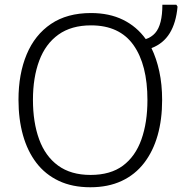

<svg xmlns="http://www.w3.org/2000/svg" viewBox="-20 -780 769 810"><path d="M664 -358Q664 -276 645 -209Q626 -142 588 -92.5Q550 -43 493 -16.5Q436 10 361 10Q285 10 228 -17Q171 -44 133.5 -93Q96 -142 77 -209.5Q58 -277 58 -359Q58 -468 92.5 -550.5Q127 -633 195 -679Q263 -725 364 -725Q441 -725 499 -696.5Q557 -668 595 -615Q619 -623 634.5 -640.5Q650 -658 657.5 -688Q665 -718 665 -760H724L729 -752Q723 -684 696 -640Q669 -596 619 -577Q640 -534 652 -479Q664 -424 664 -358ZM119 -359Q119 -264 145 -192.5Q171 -121 225 -81.5Q279 -42 362 -42Q446 -42 498.5 -81Q551 -120 576.5 -191.5Q602 -263 602 -358Q602 -507 543 -590Q484 -673 364 -673Q281 -673 226.5 -634Q172 -595 145.5 -524Q119 -453 119 -359Z"/></svg>

Font: Noto Sans Display Light
Style: Regular
Weight: 300
Designer: Monotype Design Team
Foundry: Monotype Imaging Inc.
Version: Version 2.003